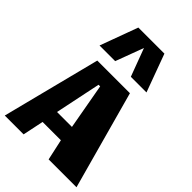

<svg xmlns="http://www.w3.org/2000/svg" viewBox="-295 -1154 1271 1271"><g transform="rotate(45 340.5 -518.5)"><path d="M676.3 0H415.5L383.3 -147H211.9L181.2 0H4.9L180.7 -690.4H486.3ZM299.8 -583 232.9 -261.2H372.6L314.9 -583ZM413.6 -771.5 340.3 -967.8 267.1 -771.5H120.6L218.3 -1037.1H462.4L560.1 -771.5Z"/></g></svg>

Font: Candal
Style: Regular
Weight: 400
Designer: vernon adams
Foundry: vernon adams
Version: Version 1.000